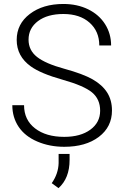

<svg xmlns="http://www.w3.org/2000/svg" viewBox="-20 -741 632 982"><path d="M492.2 -174.8Q492.2 -233.9 450.7 -268.3Q409.2 -302.7 298.8 -333.7Q188.5 -364.7 137.7 -401.4Q65.4 -453.1 65.4 -537.1Q65.4 -618.7 132.6 -669.7Q199.7 -720.7 304.2 -720.7Q375 -720.7 430.9 -693.4Q486.8 -666 517.6 -617.2Q548.3 -568.4 548.3 -508.3H487.8Q487.8 -581.1 438 -625.2Q388.2 -669.4 304.2 -669.4Q222.7 -669.4 174.3 -633.1Q126 -596.7 126 -538.1Q126 -483.9 169.4 -449.7Q212.9 -415.5 308.6 -389.4Q404.3 -363.3 453.6 -335.2Q502.9 -307.1 527.8 -268.1Q552.7 -229 552.7 -175.8Q552.7 -91.8 485.6 -41Q418.5 9.8 308.6 9.8Q233.4 9.8 170.7 -17.1Q107.9 -43.9 75.4 -92.3Q43 -140.6 43 -203.1H103Q103 -127.9 159.2 -84.5Q215.3 -41 308.6 -41Q391.6 -41 441.9 -77.6Q492.2 -114.3 492.2 -174.8ZM279.3 221.2 244.6 195.8Q278.3 147.9 279.8 93.3V46.4H335.9V77.1Q335.9 170.4 279.3 221.2Z"/></svg>

Font: RobotoInd Light
Style: Regular
Weight: 300
Designer: Google
Version: Version 2.001151; 2014